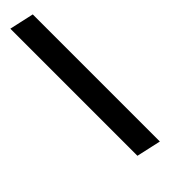

<svg xmlns="http://www.w3.org/2000/svg" viewBox="-29 -187 533 533"><g transform="rotate(45 238.0 80.0)"><path d="M-63 116 -47 44H452L436 116Z"/></g></svg>

Font: Platypi SemiBold
Style: Italic
Weight: 600
Italic angle: -13°
Designer: David Sargent
Foundry: Bolt Cutter Type
Version: Version 1.200; ttfautohint (v1.8.4.7-5d5b)